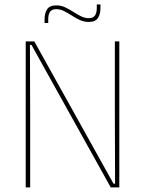

<svg xmlns="http://www.w3.org/2000/svg" viewBox="-20 -820 634 840"><path d="M130 -639 476.5 -16.5H483.5L482.5 -305.5V-639H502V0H464.5L118 -623H111L112 -313V0H92.5V-639ZM368 -724Q347.5 -724 329.2 -732.5Q311 -741 294 -752Q277 -763 260.2 -771.5Q243.5 -780 226 -780Q207 -780 199 -768.5Q191 -757 191 -735V-719.5H175V-735.5Q175 -762 186 -779.2Q197 -796.5 226.5 -796.5Q247 -796.5 265 -788Q283 -779.5 300 -768.5Q317 -757.5 334 -749Q351 -740.5 368.5 -740.5Q387.5 -740.5 395.5 -752.2Q403.5 -764 403.5 -785.5V-800.5H419.5V-784.5Q419.5 -758.5 408.5 -741.2Q397.5 -724 368 -724Z"/></svg>

Font: Anek Gurmukhi Medium Thin
Style: Regular
Weight: 250
Version: Version 1.003